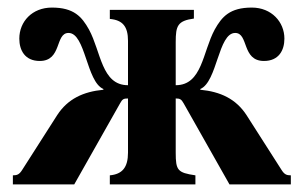

<svg xmlns="http://www.w3.org/2000/svg" viewBox="-20 -487 802 507"><path d="M318 -262C248 -262 247 -350 215 -409C196 -443 175 -467 117 -467C65 -467 31 -430 31 -385C31 -354 46 -326 85 -326C144 -326 125 -400 161 -400C206 -400 208 -271 253 -252V-250C200 -245 159 -226 131 -183L39 -39C31 -26 25 -24 14 -24V0H176L297 -214C303 -225 306 -227 318 -227V-84C318 -45 303 -27 270 -24V0H496V-24C449 -31 444 -37 444 -84V-227C455 -227 459 -225 465 -214L586 0H748V-24C737 -24 731 -26 723 -39L631 -183C603 -226 562 -245 509 -250V-252C554 -271 556 -400 601 -400C637 -400 618 -326 677 -326C716 -326 731 -354 731 -385C731 -429 697 -467 645 -467C587 -467 566 -443 547 -409C515 -350 514 -262 444 -262V-376C444 -419 449 -432 492 -438V-461H270V-437C304 -434 318 -417 318 -379Z"/></svg>

Font: XITS Math
Style: Bold
Weight: 700
Designer: MicroPress Inc., with final additions and corrections provided by Coen Hoffman, Elsevier (retired)
Version: Version 1.105